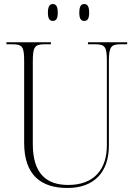

<svg xmlns="http://www.w3.org/2000/svg" viewBox="-20 -924 670 954"><path d="M399 -820C414 -820 423 -830 423 -861C423 -893 414 -904 399 -904C383 -904 374 -893 374 -861C374 -830 383 -820 399 -820ZM242 -820C258 -820 267 -830 267 -861C267 -893 258 -904 242 -904C228 -904 218 -893 218 -861C218 -830 228 -820 242 -820ZM315 10C448 10 521 -69 521 -200V-619C521 -691 531 -704 580 -704H612V-714H417V-704H452C502 -704 511 -692 511 -620V-202C511 -81 446 -5 319 -5C211 -5 143 -61 143 -208V-619C143 -692 153 -704 202 -704H233V-714H12V-704H41C91 -704 100 -692 100 -621V-214C100 -52 186 10 315 10Z"/></svg>

Font: Noto Serif Display SemiCondensed ExtraLight
Style: Regular
Weight: 200
Width: 4
Designer: Monotype Design Team
Foundry: Monotype Imaging Inc.
Version: Version 2.009